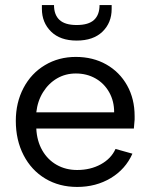

<svg xmlns="http://www.w3.org/2000/svg" viewBox="-20 -732 594 759"><path d="M42.5 -254.3Q42.5 -326.5 73 -384.4Q103.5 -442.3 157.8 -474.6Q212 -507 279.8 -507Q347.2 -507 400 -477.3Q452.7 -447.5 482.5 -394.4Q512.2 -341.3 512.2 -273.1V-259.6Q511.5 -250.3 510.7 -242.1Q510 -233.9 509.2 -223.9H123.5Q125.8 -175 147 -137.8Q168.3 -100.6 204.1 -80.3Q239.9 -60 285 -60Q337.6 -60 378.5 -82.4Q419.4 -104.9 436.7 -143.2L503.5 -124.5Q476.2 -63 417.9 -28Q359.5 7 285 7Q214 7 159 -26Q104 -59 73.3 -118.5Q42.5 -178 42.5 -254.3ZM279.8 -441.5Q238.9 -441.5 205.5 -422.1Q172.1 -402.6 150.3 -367.7Q128.5 -332.7 123.5 -287.9H431.2Q431.5 -331.8 411.8 -367Q392.2 -402.1 357.8 -421.8Q323.3 -441.5 279.8 -441.5ZM145.6 -697.2V-711.9H193.5Q193.5 -673.4 215.2 -653.3Q237 -633.1 283 -633.1Q330 -633.1 351.8 -653.3Q373.5 -673.4 373.5 -711.9H421.4V-696.5Q421.4 -642.1 385.1 -606.8Q348.7 -571.6 283 -571.6Q218 -571.6 181.8 -607.2Q145.6 -642.8 145.6 -697.2Z"/></svg>

Font: AF Albert Sans Medium
Style: Regular
Weight: 500
Designer: Andreas Rasmussen
Foundry: a.Foundry
Version: Version 1.300;Glyphs 3.2 (3231)